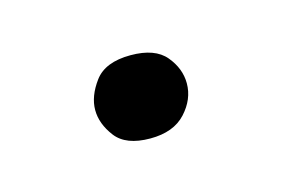

<svg xmlns="http://www.w3.org/2000/svg" viewBox="-31 -123 258 175"><g transform="rotate(-15 98.0 -35.0)"><path d="M54 -34Q54 -47 64 -60.5Q74 -74 98 -74Q121 -74 131 -62Q141 -50 141 -36Q141 -21 129.5 -8.5Q118 4 96 4Q73 4 63.5 -8.5Q54 -21 54 -34Z"/></g></svg>

Font: Life Savers
Style: Regular
Weight: 400
Version: Version 2.001; ttfautohint (v0.93) -l 8 -r 50 -G 200 -x 14 -